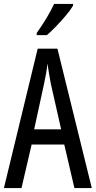

<svg xmlns="http://www.w3.org/2000/svg" viewBox="-20 -963 490 983"><path d="M361 0 309 -223H142L90 0H0L173 -714H274L450 0ZM240 -535Q235 -563 230.5 -589Q226 -615 223 -638Q218 -590 206 -536L155 -301H293ZM354 -934Q342 -913 318 -884.5Q294 -856 267.5 -828.5Q241 -801 220 -783H168V-794Q226 -876 257 -943H354Z"/></svg>

Font: Noto Sans Bengali UI ExtraCondensed
Style: Regular
Weight: 400
Width: 2
Designer: Jelle Bosma - Monotype Design Team
Foundry: Monotype Imaging Inc.
Version: Version 2.003; ttfautohint (v1.8.4.7-5d5b)